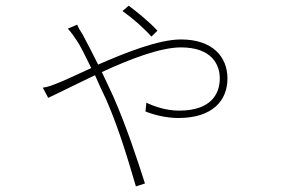

<svg xmlns="http://www.w3.org/2000/svg" viewBox="-20 -600 996 677"><path d="M535.2 -491.8C506 -523.8 458.1 -561.8 433.9 -579.9L411.9 -561.1C447.1 -536.2 487.9 -500.7 513.8 -470.9ZM219.1 -498.9C229 -489 242.9 -469.1 250 -458.1C262.1 -441.1 279.8 -405.2 301.8 -360.1C250 -337 206 -315 181.1 -306.1C166.2 -300.1 150.9 -293.7 131 -290.8L149.9 -255C186.8 -272 247.9 -302.9 315 -334.9C327.1 -306.8 340.2 -278.1 354 -250C400.9 -143.1 434.3 -27 459.2 57.2L491.1 46.9C465.2 -34.1 425.8 -155.2 378.9 -261C366.8 -288 353 -316.1 339.1 -345.9C437.1 -391 544.7 -432.9 617.9 -432.9C728 -432.9 755 -370.7 755 -323.9C755 -272 727.3 -209.9 611.2 -209.9C564.3 -209.9 521 -225.9 496.1 -237.9L492.9 -207C519.9 -196 563.9 -183.9 609 -183.9C728 -183.9 782 -244.3 782 -323.2C782 -400.2 729 -460.9 617.9 -460.9C539.8 -460.9 424 -415.1 326 -372.2C305 -414.1 284.8 -454.2 271 -479C262.8 -491.1 257.1 -501.1 252.1 -513.1Z"/></svg>

Font: Karasuma Gothic
Style: Thin
Weight: 200
Designer: Rasmus Andersson / Ryoko Ishizuka
Foundry: rsms
Version: Version 1.00